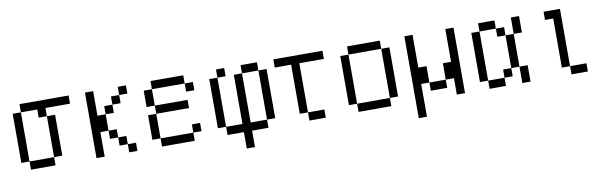

<svg xmlns="http://www.w3.org/2000/svg" viewBox="-43 -909 4587 1443"><g transform="rotate(-10 2250.0 -187.5)"><path d="M500 -437.5V-500H125V-437.5H62.5Q62.5 -437.5 62.5 -62.5H125V0H312.5V-62.5H125Q125 -62.5 125 -437.5H250V-375H312.5V-62.5H375V-375H312.5V-437.5Z M937.5 0V-62.5H875V0ZM937.5 -437.5V-500H875V-437.5H812.5V-375H750V-312.5H687.5V-500H625Q625 -500 625 0H687.5V-187.5H750V-125H812.5V-62.5H875V-125H812.5V-187.5H750Q750 -187.5 750 -312.5H812.5V-375H875V-437.5Z M1437.5 -62.5V-125H1375V-62.5H1125V0H1375V-62.5ZM1375 -250V-312.5H1125V-250H1062.5V-62.5H1125V-250ZM1437.5 -375V-437.5H1375V-375ZM1125 -312.5Q1125 -312.5 1125 -437.5H1062.5Q1062.5 -437.5 1062.5 -312.5ZM1125 -437.5H1375V-500H1125Z M1687.5 -437.5V-500H1625V-437.5H1562.5Q1562.5 -437.5 1562.5 -62.5H1625V0H1750Q1750 0 1750 125H1812.5Q1812.5 125 1812.5 0H1937.5V-62.5H1812.5Q1812.5 -62.5 1812.5 -437.5H1750Q1750 -437.5 1750 -62.5H1625Q1625 -62.5 1625 -437.5ZM1937.5 -62.5H2000Q2000 -62.5 2000 -437.5H1937.5Q1937.5 -437.5 1937.5 -62.5ZM1812.5 -437.5H1937.5V-500H1812.5Z M2375 0V-62.5H2250V0ZM2437.5 -437.5V-500H2062.5V-437.5H2187.5Q2187.5 -437.5 2187.5 -62.5H2250Q2250 -62.5 2250 -437.5Z M2625 -62.5V0H2875V-62.5ZM2625 -62.5Q2625 -62.5 2625 -437.5H2562.5Q2562.5 -437.5 2562.5 -62.5ZM2875 -62.5H2937.5Q2937.5 -62.5 2937.5 -437.5H2875Q2875 -437.5 2875 -62.5ZM2625 -437.5H2875V-500H2625Z M3062.5 -500Q3062.5 -500 3062.5 125H3125Q3125 125 3125 -125H3187.5V-62.5H3312.5V-125H3187.5Q3187.5 -125 3187.5 -250H3125Q3125 -250 3125 -500ZM3375 -125Q3375 -125 3375 0H3437.5Q3437.5 0 3437.5 -500H3375Q3375 -500 3375 -250H3312.5Q3312.5 -250 3312.5 -125Z M3625 -62.5V0H3750V-62.5ZM3625 -62.5Q3625 -62.5 3625 -437.5H3562.5Q3562.5 -437.5 3562.5 -62.5ZM3750 -62.5H3812.5V-125H3750ZM3875 -125Q3875 -125 3875 0H3937.5Q3937.5 0 3937.5 -125ZM3812.5 -125H3875Q3875 -125 3875 -375H3812.5Q3812.5 -375 3812.5 -125ZM3812.5 -375V-437.5H3750V-375ZM3875 -375H3937.5Q3937.5 -375 3937.5 -500H3875Q3875 -500 3875 -375ZM3625 -437.5H3750V-500H3625Z M4375 0V-62.5H4250V0ZM4250 -62.5V-500H4125V-437.5H4187.5Q4187.5 -437.5 4187.5 -62.5Z"/></g></svg>

Font: Unifont
Style: Regular
Weight: 500
Version: Version 13.0.05